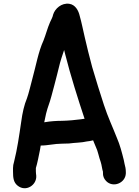

<svg xmlns="http://www.w3.org/2000/svg" viewBox="-20 -800 746 1033"><path d="M175 145C174.2 137.6 173 129.8 173 122V104C179.8 83.7 189.9 33.5 195 7L199 -17C238.7 -17 272.2 -27 314 -27C327.3 -27 339.7 -27.3 351 -28C382.3 -32.5 419.3 -32.1 447 -39L462 -41C467.3 -42.3 473.7 -43.7 481 -45C484.7 -33.8 490.1 -24.7 495 -11C507.5 14.1 511.4 43.8 522 72C527.3 87.8 529 109 534 124V130C533.3 146.7 538.8 161.2 550.5 173.5C587.6 212.7 654.9 185.2 657 133V126C657 108.9 654.3 96.6 650 81L646 61C635.6 19.5 625.3 -20.8 609 -58C586.1 -116.8 560.5 -169.8 539 -236C519.1 -297.4 496.4 -368.7 476 -439C457 -509.4 450.1 -540.1 436 -599.5C427.3 -636.3 418.6 -680.9 409 -714C402.5 -743.2 385.3 -774.8 353 -779.5C310.8 -785.7 275.8 -753.4 266 -722C262.7 -705.3 256.1 -696.5 249 -680C235 -648.1 226.8 -614.1 214 -582C186 -521.2 173.3 -445 154 -376C147.4 -351.5 133.5 -293.2 125 -271C110.3 -236.1 100.6 -193.6 94 -144C82.9 -68.2 73.1 0.5 56 69C52 81.7 50 93.3 50 104V122C50 158.4 53.1 181.5 75 199C119.8 234.8 179 195.2 175 145ZM224 -143C222 -143 220 -142.7 218 -142C221.3 -160 224.7 -175.7 228 -189C238.3 -230.4 245 -238.3 257 -284C268 -326.7 276.5 -354.4 286 -394L297 -438C303.8 -468.8 316.2 -504.7 325 -531L331 -507C358.3 -397.7 401.8 -260.7 435 -161L427 -160L413 -158C398.6 -155.9 383.8 -155.1 367 -153L339 -151C331.7 -150.3 323.3 -150 314 -150C283.2 -150 251.3 -147.6 224 -143Z"/></svg>

Font: Smoothie
Style: Regular
Weight: 400
Foundry: Cannot Into Space Fonts
Version: Version 0.8